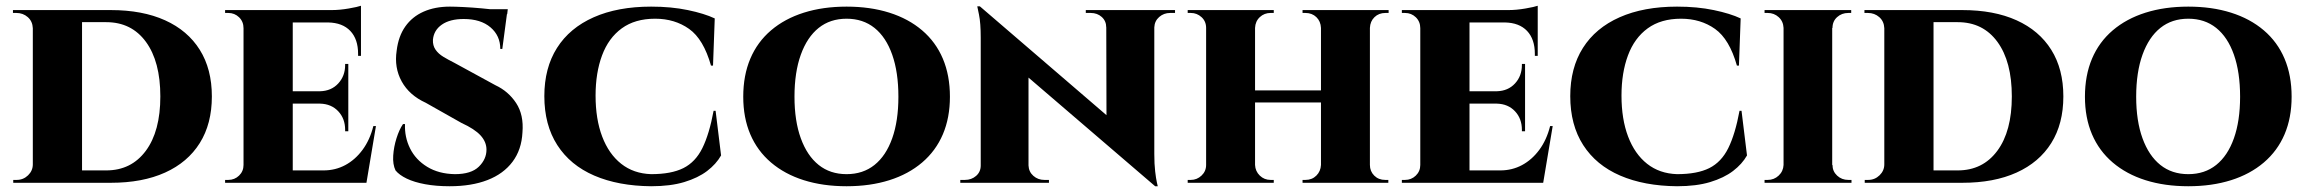

<svg xmlns="http://www.w3.org/2000/svg" viewBox="-20 -635 8011 667"><path d="M365 -600Q475 -600 553.5 -564.5Q632 -529 674 -462Q716 -395 716 -300Q716 -205 674 -138Q632 -71 553.5 -35.5Q475 0 365 0H140L138 -43Q217 -43 262.5 -43Q308 -43 328.5 -43Q349 -43 349 -43Q436 -43 486.5 -111Q537 -179 537 -300Q537 -421 487 -489.5Q437 -558 349 -558Q349 -558 328 -558Q307 -558 258.5 -558Q210 -558 129 -558V-600ZM265 -600V0H94V-600ZM97 -64V0H26V-10Q26 -10 31.5 -10Q37 -10 38 -10Q61 -10 77.5 -26Q94 -42 94 -64ZM96 -537H94Q93 -561 76.5 -575.5Q60 -590 37 -590Q37 -590 31.5 -590Q26 -590 25 -590V-600H96Z M997 -600V0H826V-600ZM1219 -43 1251 0H995V-43ZM1190 -318V-275H995V-318ZM1234 -600V-557H995V-600ZM1286 -197 1253 0H1074L1104 -43Q1145 -43 1179.5 -61.5Q1214 -80 1239.5 -114.5Q1265 -149 1277 -197ZM1190 -277V-179H1179V-184Q1179 -223 1155 -248.5Q1131 -274 1092 -275V-277ZM1190 -413V-316H1092V-318Q1131 -319 1155 -345Q1179 -371 1179 -409V-413ZM1234 -559V-441H1224V-448Q1224 -499 1197 -527.5Q1170 -556 1120 -557V-559ZM1234 -615V-591L1132 -600Q1160 -600 1191.5 -605.5Q1223 -611 1234 -615ZM829 -62 831 0H762V-10Q762 -10 767 -10Q772 -10 773 -10Q795 -10 810.5 -25Q826 -40 826 -62ZM829 -537H826Q826 -560 810.5 -575Q795 -590 773 -590Q772 -590 767 -590Q762 -590 762 -590V-600H831Z M1543 -612Q1560 -612 1590.5 -610.5Q1621 -609 1653.5 -606Q1686 -603 1711 -599.5Q1736 -596 1742 -593L1725 -465H1718Q1718 -511 1684 -540Q1650 -569 1591 -569Q1543 -569 1515 -549.5Q1487 -530 1484 -497Q1483 -477 1493 -462.5Q1503 -448 1520.5 -437.5Q1538 -427 1558 -417L1701 -339Q1746 -318 1773 -277Q1800 -236 1795 -175Q1792 -115 1760.5 -73Q1729 -31 1673.5 -9.5Q1618 12 1542 12Q1495 12 1457 5Q1419 -2 1393 -14.5Q1367 -27 1354 -43Q1344 -64 1346 -94.5Q1348 -125 1357.5 -155Q1367 -185 1380 -204H1387Q1385 -159 1404.5 -119.5Q1424 -80 1464 -55.5Q1504 -31 1560 -30Q1617 -30 1643.5 -56Q1670 -82 1670 -115Q1670 -142 1649.5 -164.5Q1629 -187 1583 -208L1459 -278Q1402 -304 1375.5 -352Q1349 -400 1358 -459Q1364 -509 1388 -543Q1412 -577 1451.5 -594.5Q1491 -612 1543 -612ZM1744 -603 1742 -586H1623V-603Z M2466 -250 2485 -95Q2468 -65 2436.5 -41Q2405 -17 2357 -2.5Q2309 12 2242 12Q2128 11 2044.5 -25Q1961 -61 1916 -131Q1871 -201 1871 -301Q1871 -399 1915 -468.5Q1959 -538 2042.5 -575Q2126 -612 2242 -612Q2312 -612 2369.5 -600Q2427 -588 2463 -571L2457 -407H2450Q2424 -499 2374 -534.5Q2324 -570 2256 -570Q2186 -570 2140 -536.5Q2094 -503 2071.5 -442.5Q2049 -382 2049 -303Q2049 -221 2072 -160.5Q2095 -100 2138 -66Q2181 -32 2242 -30Q2312 -30 2354 -51Q2396 -72 2420 -120.5Q2444 -169 2459 -250Z M2921 -612Q3003 -612 3069.5 -591Q3136 -570 3183.5 -529.5Q3231 -489 3255.5 -431Q3280 -373 3280 -299Q3280 -226 3255.5 -168.5Q3231 -111 3183.5 -70.5Q3136 -30 3069.5 -9Q3003 12 2921 12Q2839 12 2772.5 -9Q2706 -30 2658.5 -70.5Q2611 -111 2586.5 -168.5Q2562 -226 2562 -299Q2562 -373 2586.5 -431Q2611 -489 2658.5 -529.5Q2706 -570 2772.5 -591Q2839 -612 2921 -612ZM2921 -30Q2978 -30 3018 -62Q3058 -94 3079.5 -154.5Q3101 -215 3101 -299Q3101 -384 3079.5 -445Q3058 -506 3018 -538Q2978 -570 2921 -570Q2864 -570 2824 -538Q2784 -506 2762 -445Q2740 -384 2740 -299Q2740 -215 2762 -154.5Q2784 -94 2824 -62Q2864 -30 2921 -30Z M3384 -613 3982 -99 3993 12 3395 -501ZM3390 -60V0H3316V-10Q3316 -10 3324 -10Q3332 -10 3332 -10Q3355 -10 3371 -24Q3387 -38 3387 -60ZM3553 -60Q3554 -38 3570 -24Q3586 -10 3608 -10Q3608 -10 3616 -10Q3624 -10 3624 -10V0H3551V-60ZM3384 -613 3553 -433V0H3387V-504Q3387 -555 3381 -584Q3375 -613 3375 -613ZM3990 -600V-100Q3990 -65 3993 -39.5Q3996 -14 3999 -1Q4002 12 4002 12H3993L3824 -181L3823 -600ZM3988 -540V-600H4062V-590Q4062 -590 4053.5 -590Q4045 -590 4045 -590Q4023 -590 4007 -576Q3991 -562 3990 -540ZM3823 -540Q3823 -562 3807.5 -576Q3792 -590 3769 -590Q3769 -590 3760.5 -590Q3752 -590 3752 -590V-600H3826V-540Z M4739 -600V0H4569V-600ZM4340 -600V0H4170V-600ZM4577 -321V-279H4332V-321ZM4173 -62V0H4106V-10Q4106 -10 4111 -10Q4116 -10 4117 -10Q4138 -10 4154 -25Q4170 -40 4170 -62ZM4338 -62H4340Q4341 -40 4356.5 -25Q4372 -10 4394 -10Q4394 -10 4399.5 -10Q4405 -10 4405 -10V0H4338ZM4338 -538V-600H4405V-590Q4405 -590 4399.5 -590Q4394 -590 4394 -590Q4372 -590 4356.5 -575.5Q4341 -561 4340 -538ZM4173 -538H4170Q4170 -561 4154 -575.5Q4138 -590 4117 -590Q4116 -590 4111 -590Q4106 -590 4106 -590V-600H4173ZM4571 -62V0H4505V-10Q4505 -10 4510 -10Q4515 -10 4515 -10Q4538 -10 4553 -25Q4568 -40 4569 -62ZM4736 -62H4739Q4739 -40 4754 -25Q4769 -10 4792 -10Q4792 -10 4797.5 -10Q4803 -10 4803 -10V0H4736ZM4736 -538V-600H4804V-590Q4804 -590 4798.5 -590Q4793 -590 4793 -590Q4770 -590 4755 -575.5Q4740 -561 4739 -538ZM4571 -538H4569Q4568 -561 4553 -575.5Q4538 -590 4515 -590Q4515 -590 4510 -590Q4505 -590 4505 -590V-600H4571Z M5085 -600V0H4914V-600ZM5307 -43 5339 0H5083V-43ZM5278 -318V-275H5083V-318ZM5322 -600V-557H5083V-600ZM5374 -197 5341 0H5162L5192 -43Q5233 -43 5267.5 -61.5Q5302 -80 5327.5 -114.5Q5353 -149 5365 -197ZM5278 -277V-179H5267V-184Q5267 -223 5243 -248.5Q5219 -274 5180 -275V-277ZM5278 -413V-316H5180V-318Q5219 -319 5243 -345Q5267 -371 5267 -409V-413ZM5322 -559V-441H5312V-448Q5312 -499 5285 -527.5Q5258 -556 5208 -557V-559ZM5322 -615V-591L5220 -600Q5248 -600 5279.5 -605.5Q5311 -611 5322 -615ZM4917 -62 4919 0H4850V-10Q4850 -10 4855 -10Q4860 -10 4861 -10Q4883 -10 4898.5 -25Q4914 -40 4914 -62ZM4917 -537H4914Q4914 -560 4898.5 -575Q4883 -590 4861 -590Q4860 -590 4855 -590Q4850 -590 4850 -590V-600H4919Z M6030 -250 6049 -95Q6032 -65 6000.5 -41Q5969 -17 5921 -2.5Q5873 12 5806 12Q5692 11 5608.5 -25Q5525 -61 5480 -131Q5435 -201 5435 -301Q5435 -399 5479 -468.5Q5523 -538 5606.5 -575Q5690 -612 5806 -612Q5876 -612 5933.5 -600Q5991 -588 6027 -571L6021 -407H6014Q5988 -499 5938 -534.5Q5888 -570 5820 -570Q5750 -570 5704 -536.5Q5658 -503 5635.5 -442.5Q5613 -382 5613 -303Q5613 -221 5636 -160.5Q5659 -100 5702 -66Q5745 -32 5806 -30Q5876 -30 5918 -51Q5960 -72 5984 -120.5Q6008 -169 6023 -250Z M6345 -600V0H6176V-600ZM6179 -62V0H6110V-10Q6110 -10 6115 -10Q6120 -10 6121 -10Q6143 -10 6159 -25Q6175 -40 6176 -62ZM6343 -62H6346Q6346 -40 6362 -25Q6378 -10 6401 -10Q6401 -10 6406 -10Q6411 -10 6412 -10V0H6343ZM6343 -538V-600H6411V-590Q6411 -590 6406 -590Q6401 -590 6401 -590Q6378 -590 6362 -575.5Q6346 -561 6346 -538ZM6179 -538H6176Q6175 -561 6159 -575.5Q6143 -590 6121 -590Q6120 -590 6115 -590Q6110 -590 6110 -590V-600H6179Z M6797 -600Q6907 -600 6985.5 -564.5Q7064 -529 7106 -462Q7148 -395 7148 -300Q7148 -205 7106 -138Q7064 -71 6985.5 -35.5Q6907 0 6797 0H6572L6570 -43Q6649 -43 6694.5 -43Q6740 -43 6760.5 -43Q6781 -43 6781 -43Q6868 -43 6918.5 -111Q6969 -179 6969 -300Q6969 -421 6919 -489.5Q6869 -558 6781 -558Q6781 -558 6760 -558Q6739 -558 6690.5 -558Q6642 -558 6561 -558V-600ZM6697 -600V0H6526V-600ZM6529 -64V0H6458V-10Q6458 -10 6463.5 -10Q6469 -10 6470 -10Q6493 -10 6509.5 -26Q6526 -42 6526 -64ZM6528 -537H6526Q6525 -561 6508.5 -575.5Q6492 -590 6469 -590Q6469 -590 6463.5 -590Q6458 -590 6457 -590V-600H6528Z M7582 -612Q7664 -612 7730.5 -591Q7797 -570 7844.5 -529.5Q7892 -489 7916.5 -431Q7941 -373 7941 -299Q7941 -226 7916.5 -168.5Q7892 -111 7844.5 -70.5Q7797 -30 7730.5 -9Q7664 12 7582 12Q7500 12 7433.5 -9Q7367 -30 7319.5 -70.5Q7272 -111 7247.5 -168.5Q7223 -226 7223 -299Q7223 -373 7247.5 -431Q7272 -489 7319.5 -529.5Q7367 -570 7433.5 -591Q7500 -612 7582 -612ZM7582 -30Q7639 -30 7679 -62Q7719 -94 7740.5 -154.5Q7762 -215 7762 -299Q7762 -384 7740.5 -445Q7719 -506 7679 -538Q7639 -570 7582 -570Q7525 -570 7485 -538Q7445 -506 7423 -445Q7401 -384 7401 -299Q7401 -215 7423 -154.5Q7445 -94 7485 -62Q7525 -30 7582 -30Z"/></svg>

Font: Cinzel ExtraBold
Style: Regular
Weight: 800
Designer: Natanael Gama
Version: Version 2.000